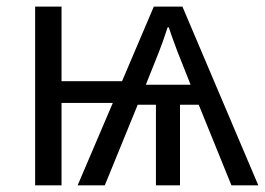

<svg xmlns="http://www.w3.org/2000/svg" viewBox="-20 -556 795 576"><path d="M85.4 -536.1H164.6V-312.5H346.2L441.4 -536.1H527.3L754.9 0H674.3L576.2 -241.7H520V0H447.8V-241.7H393.1L294.4 0H212.9L318.4 -247.1H164.6V0H85.4ZM551.8 -301.8 511.2 -404.3Q492.2 -455.1 486.3 -474.1H482.9Q466.8 -424.8 456.1 -398.4L417.5 -301.8Z"/></svg>

Font: Viking Open Sans
Style: Regular
Weight: 400
Foundry: Ascender Corporation
Version: Version 2.001